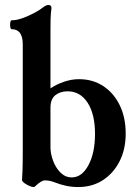

<svg xmlns="http://www.w3.org/2000/svg" viewBox="-20 -745 544 776"><path d="M296 11Q271 11 247.5 6Q224 1 204 -7Q188 -13 178.5 -14.5Q169 -16 161 -16Q147 -16 121 9Q117 13 104 8.5Q91 4 80 -4Q69 -12 69 -17Q70 -28 71 -56Q72 -84 72 -136V-566Q72 -627 27 -627Q23 -627 21.5 -636Q20 -645 21.5 -654Q23 -663 27 -663Q47 -663 72 -672Q97 -681 120 -693.5Q143 -706 155 -716Q167 -725 176 -725Q188 -725 188 -712Q185 -690 184.5 -668.5Q184 -647 184 -627V-388Q210 -405 240 -415Q270 -425 299 -425Q355 -425 397.5 -397Q440 -369 464 -319.5Q488 -270 488 -205Q488 -142 463.5 -93.5Q439 -45 396 -17Q353 11 296 11ZM270 -28Q311 -28 337.5 -77.5Q364 -127 364 -204Q364 -284 334 -330Q304 -376 253 -376Q224 -376 204 -360.5Q184 -345 184 -310V-150Q184 -124 194.5 -95.5Q205 -67 224.5 -47.5Q244 -28 270 -28Z"/></svg>

Font: Junicode
Style: Bold
Weight: 700
Designer: Peter S. Baker
Version: Version 2.100; ttfautohint (v1.8.4)